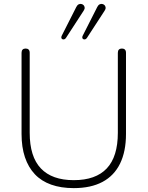

<svg xmlns="http://www.w3.org/2000/svg" viewBox="-20 -961 760 989"><path d="M360 8Q294 8 243.5 -10Q193 -28 159.5 -63.5Q126 -99 108.5 -151Q91 -203 91 -271V-689Q91 -700 96.5 -705.5Q102 -711 112 -711Q122 -711 127.5 -705.5Q133 -700 133 -689V-277Q133 -154 190.5 -93.5Q248 -33 360 -33Q473 -33 530 -93.5Q587 -154 587 -277V-689Q587 -700 592.5 -705.5Q598 -711 608 -711Q618 -711 623.5 -705.5Q629 -700 629 -689V-271Q629 -181 598.5 -118.5Q568 -56 508 -24Q448 8 360 8ZM320 -766Q316 -760 311 -758.5Q306 -757 301.5 -759Q297 -761 296 -766Q295 -771 298 -777L373 -925Q378 -935 385 -938.5Q392 -942 399 -940.5Q406 -939 410.5 -934.5Q415 -930 416 -922.5Q417 -915 411 -906ZM428 -766Q424 -760 419 -758.5Q414 -757 409.5 -759Q405 -761 404 -766Q403 -771 406 -777L481 -925Q486 -935 493 -938.5Q500 -942 507 -940.5Q514 -939 518.5 -934.5Q523 -930 524 -922.5Q525 -915 519 -906Z"/></svg>

Font: Nunito ExtraLight ExtraLight
Style: Regular
Weight: 250
Version: Version 3.602